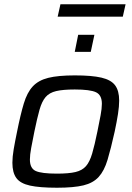

<svg xmlns="http://www.w3.org/2000/svg" viewBox="-20 -871 617 899"><path d="M247 8Q166 8 120.5 -2Q75 -12 56.5 -37.5Q38 -63 38 -109Q38 -136 44 -171.5Q50 -207 60 -255Q76 -335 91.5 -386.5Q107 -438 133.5 -466.5Q160 -495 206 -506.5Q252 -518 330 -518Q410 -518 455 -507.5Q500 -497 519 -471.5Q538 -446 538 -400Q538 -373 532.5 -337.5Q527 -302 517 -255Q499 -174 483.5 -122.5Q468 -71 442 -42.5Q416 -14 370.5 -3Q325 8 247 8ZM247 -58Q302 -58 333.5 -65.5Q365 -73 382.5 -93Q400 -113 411.5 -152Q423 -191 436 -255Q445 -299 451 -331Q457 -363 457 -385Q457 -426 429.5 -439Q402 -452 330 -452Q275 -452 243 -444.5Q211 -437 193.5 -416.5Q176 -396 165 -357Q154 -318 141 -255Q132 -210 126 -178Q120 -146 120 -124Q120 -83 147 -70.5Q174 -58 247 -58ZM330 -628 346 -708H422L405 -628ZM250 -793 263 -851H568L555 -793Z"/></svg>

Font: Saira
Style: Italic
Weight: 400
Italic angle: -12°
Designer: Hector Gatti with collaboration of the Omnibus-Type team
Foundry: Omnibus-Type
Version: Version 1.100; ttfautohint (v1.8.3)